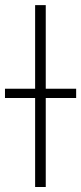

<svg xmlns="http://www.w3.org/2000/svg" viewBox="-58 -748 325 768"><path d="M125 -727.5V0H82.5V-727.5ZM-38.1 -356V-393.1H246.6V-356Z"/></svg>

Font: Inter Tight ExtraLight
Style: Regular
Weight: 250
Designer: Rasmus Andersson
Foundry: rsms
Version: Version 3.004